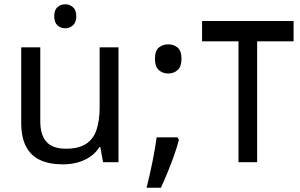

<svg xmlns="http://www.w3.org/2000/svg" viewBox="-20 -757 1400 896"><path d="M285 -737Q305 -737 320.5 -723.5Q336 -710 336 -681Q336 -653 320.5 -639Q305 -625 285 -625Q263 -625 248 -639Q233 -653 233 -681Q233 -710 248 -723.5Q263 -737 285 -737ZM533 -536V0H461L448 -71H444Q427 -43 400 -25Q373 -7 341 1.5Q309 10 274 10Q210 10 166.5 -10.5Q123 -31 101 -74Q79 -117 79 -185V-536H168V-191Q168 -127 197 -95Q226 -63 287 -63Q347 -63 381.5 -85.5Q416 -108 430.5 -151.5Q445 -195 445 -257V-536Z M808 -116 815 -105Q806 -70 792.5 -32Q779 6 763.5 44Q748 82 731 119H664Q679 60 691.5 -2Q704 -64 711 -116ZM765 -414Q739 -414 721 -430Q703 -446 703 -482Q703 -520 721 -535Q739 -550 765 -550Q791 -550 809 -535Q827 -520 827 -482Q827 -446 809 -430Q791 -414 765 -414Z M1350 -659V-564H1180V0H1093V-564H923V-659Z"/></svg>

Font: hexusinhala05
Style: Book
Weight: 400
Designer: Jelle Bosma - Monotype Design Team
Foundry: Monotype Imaging Inc.
Version: Version 2.003